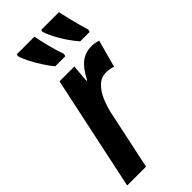

<svg xmlns="http://www.w3.org/2000/svg" viewBox="-252 -813 861 861"><g transform="rotate(-45 178.5 -383.0)"><path d="M-6.8 0 108.9 -544.9H203.1L195.8 -460.9H200.2Q224.6 -509.8 253.2 -532.5Q281.7 -555.2 323.2 -555.2Q342.3 -555.2 363.8 -547.9L328.1 -418Q307.1 -425.8 285.2 -425.8Q253.9 -425.8 231.2 -404.1Q208.5 -382.3 194.1 -348.6Q179.7 -314.9 171.9 -278.8L112.8 0ZM301.3 -606Q281.7 -628.4 263.2 -656Q244.6 -683.6 231 -710.2Q217.3 -736.8 211.9 -755.9L214.4 -766.1H326.2Q332 -738.3 341.3 -701.4Q350.6 -664.6 364.3 -618.2L361.3 -606ZM143.1 -606Q126 -626.5 107.7 -654.8Q89.4 -683.1 75.4 -710.7Q61.5 -738.3 57.1 -755.9L59.1 -766.1H170.9Q177.2 -733.4 187.7 -691.9Q198.2 -650.4 210 -618.2L207 -606Z"/></g></svg>

Font: Open Sans Condensed
Style: Bold Italic
Weight: 700
Width: 3
Italic angle: -12°
Designer: Monotype Design Team
Foundry: Monotype Imaging Inc.
Version: Version 3.003; ttfautohint (v1.8.4)